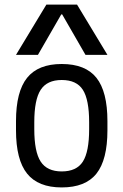

<svg xmlns="http://www.w3.org/2000/svg" viewBox="-20 -810 540 840"><path d="M250 10Q147 10 98.5 -50.5Q50 -111 50 -240V-280Q50 -409 98.5 -469.5Q147 -530 250 -530Q354 -530 402 -469.5Q450 -409 450 -280V-240Q450 -111 402 -50.5Q354 10 250 10ZM250 -60Q315 -60 342.5 -103Q370 -146 370 -245V-275Q370 -374 342.5 -417Q315 -460 250 -460Q186 -460 158 -417Q130 -374 130 -275V-245Q130 -146 158 -103Q186 -60 250 -60ZM50 -570 183 -790H317L450 -570H354L252 -747H248L146 -570Z"/></svg>

Font: M PLUS 1 Code
Style: Regular
Weight: 400
Designer: Coji Morishita
Foundry: UNDERFOREST DESIGN
Version: Version 1.005